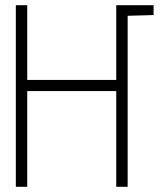

<svg xmlns="http://www.w3.org/2000/svg" viewBox="-20 -720 624 740"><path d="M450 -700V-659H467L572 -662V-700ZM428 -412H85V-700H41V0H85V-369H428V0H472V-700H428Z"/></svg>

Font: Advent Pro Light
Style: Regular
Weight: 300
Version: Version 3.000